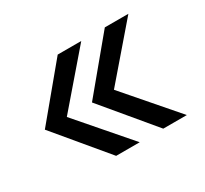

<svg xmlns="http://www.w3.org/2000/svg" viewBox="-100 -623 785 734"><g transform="rotate(-30 292.5 -255.5)"><path d="M327 -479 134 -255 327 -32H223L37 -255L223 -479ZM342 -255 535 -32H431L245 -255L431 -479H535Z"/></g></svg>

Font: Varela
Style: Regular
Weight: 400
Designer: Joe Prince
Foundry: Joe Prince
Version: Version 1.000